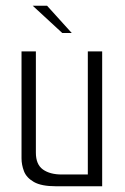

<svg xmlns="http://www.w3.org/2000/svg" viewBox="-20 -649 436 669"><path d="M175 0Q124 0 98 -15Q72 -30 63.5 -52.5Q55 -75 55 -97V-470H105V-117Q105 -76 129.5 -58.5Q154 -41 195 -41H286V-470H336V0ZM197 -534 94 -629H144L230 -534Z"/></svg>

Font: Smooch Sans Thin
Style: Regular
Weight: 400
Version: Version 1.010